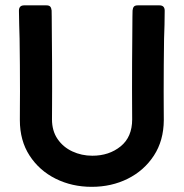

<svg xmlns="http://www.w3.org/2000/svg" viewBox="-20 -705 700 732"><path d="M178.7 -366.2Q178.7 -336.9 178.5 -307.9Q178.2 -278.8 178.2 -250Q178.2 -206.1 199.5 -175Q220.7 -144 255.9 -127.7Q291 -111.3 332 -111.3Q396 -111.3 439.9 -147Q483.9 -182.6 483.9 -250Q483.9 -278.8 483.6 -307.9Q483.4 -336.9 483.4 -366.2Q483.4 -417 483.6 -467.8Q483.9 -518.6 484.4 -569.3L484.9 -641.1L485.4 -665Q486.3 -674.8 490.5 -679.7Q494.6 -684.6 505.4 -684.6H587.9Q607.9 -684.6 607.9 -664.1Q607.9 -637.2 607.2 -610.6Q606.4 -584 605.5 -557.6Q604 -456.5 604 -356Q604 -329.1 604.2 -301.8Q604.5 -274.4 604.5 -247.1Q604 -168.9 566.7 -111.8Q529.3 -54.7 467.3 -23.7Q405.3 7.3 329.6 7.3Q254.4 7.3 192.1 -23.7Q129.9 -54.7 92.8 -111.8Q55.7 -168.9 55.7 -247.1Q55.7 -274.4 55.9 -301.8Q56.2 -329.1 56.2 -356Q56.2 -456.5 54.7 -557.6Q54.2 -584 53.2 -610.6Q52.2 -637.2 52.2 -664.1Q52.2 -684.6 72.3 -684.6H156.7Q167.5 -684.6 171.6 -679.7Q175.8 -674.8 176.8 -665L177.2 -641.1L177.7 -569.3Q178.2 -518.6 178.5 -467.8Q178.7 -417 178.7 -366.2Z"/></svg>

Font: Belanosima
Style: Regular
Weight: 400
Designer: The DocRepair Project, Santiago Orozco
Foundry: Google
Version: Version 2.000